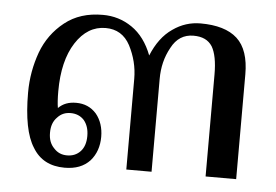

<svg xmlns="http://www.w3.org/2000/svg" viewBox="-39 -477 772 538"><g transform="rotate(5 346.5 -208.0)"><path d="M70 -38C89 -6 119 10 160 10C191 10 214 1 231 -17C247 -35 255 -58 255 -85C255 -110 248 -132 234 -149C219 -166 200 -174 177 -174C156 -174 140 -168 127 -155C125 -166 124 -182 124 -202C124 -259 135 -305 157 -339C179 -373 207 -390 241 -390C272 -390 295 -376 310 -348C325 -319 333 -288 333 -255C333 -255 333 0 333 0C333 0 404 0 404 0C404 0 404 -261 404 -261C404 -294 411 -323 426 -350C440 -377 461 -390 488 -390C513 -390 530 -382 541 -365C551 -348 556 -322 556 -287C556 -287 556 0 556 0C556 0 642 0 642 0C642 0 642 -295 642 -295C642 -340 631 -374 608 -395C585 -416 550 -426 505 -426C477 -426 451 -418 427 -401C402 -384 383 -358 369 -324C356 -358 337 -384 312 -401C287 -418 260 -426 230 -426C187 -426 152 -415 123 -392C94 -369 73 -340 60 -305C47 -269 40 -231 40 -191C40 -120 50 -69 70 -38ZM202 -41C192 -30 179 -25 164 -25C149 -25 137 -30 127 -41C116 -52 111 -66 111 -84C111 -103 116 -117 127 -128C137 -139 149 -144 164 -144C179 -144 192 -139 202 -128C211 -117 216 -103 216 -84C216 -65 211 -51 202 -41Z"/></g></svg>

Font: BUSH 25 TRIRONG
Style: Regular
Weight: 400
Designer: Katatrad Team
Foundry: CadsonDemak